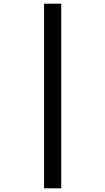

<svg xmlns="http://www.w3.org/2000/svg" viewBox="-20 -771 572 1041"><path d="M219 250V-751H312V250Z"/></svg>

Font: Galada
Style: Regular
Weight: 400
Designer: Latin by Pablo Impallari, Bengali by Jeremie Hornus, Yoann Minet, and Juan Bruce
Foundry: black foundry
Version: Version 1.261;PS 1.261;hotconv 1.0.86;makeotf.lib2.5.63406